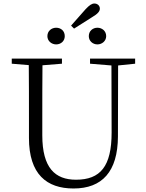

<svg xmlns="http://www.w3.org/2000/svg" viewBox="-20 -1059 832 1094"><path d="M300 -806C327 -806 349 -825 349 -853C349 -883 327 -901 300 -901C274 -901 250 -883 250 -853C250 -825 274 -806 300 -806ZM402 -896 503 -960C537 -980 549 -994 549 -1010C549 -1027 535 -1039 518 -1039C503 -1039 490 -1030 468 -1007L385 -913ZM535 -806C561 -806 585 -825 585 -853C585 -883 561 -901 535 -901C509 -901 486 -883 486 -853C486 -825 509 -806 535 -806ZM493 -696 615 -686 616 -304C616 -111 552 -35 413 -35C294 -35 221 -102 221 -288V-389C221 -491 221 -589 222 -687L333 -696V-725H47V-696L144 -688C145 -589 145 -489 145 -389V-273C145 -66 246 15 399 15C562 15 651 -81 652 -281L653 -686L750 -696V-725H493Z"/></svg>

Font: Noto Serif CJK TC Light
Style: Regular
Weight: 300
Designer: Ryoko NISHIZUKA 西塚涼子 (kana & ideographs); Frank Grießhammer (Latin, Greek & Cyrillic); Wenlong ZHANG 张文龙 (bopomofo); San
Foundry: Adobe
Version: Version 2.001;hotconv 1.1.0;makeotfexe 2.6.0